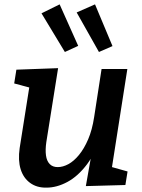

<svg xmlns="http://www.w3.org/2000/svg" viewBox="-20 -848 652 879"><path d="M193 11Q149 12 118 -10.5Q87 -33 74.5 -73.5Q62 -114 70 -170L117 -467L127 -444L45 -466L55 -529L246 -536L192 -197Q187 -162 190.5 -136.5Q194 -111 207.5 -97Q221 -83 244 -83Q268 -83 293 -96.5Q318 -110 341.5 -138.5Q365 -167 383.5 -210Q402 -253 411 -312L445 -532H563L490 -66L475 -88L564 -63L554 -1L373 4L405 -177L441 -239Q420 -151 378.5 -96Q337 -41 288.5 -15Q240 11 193 11ZM277 -610 338 -638 253 -828 170 -787ZM433 -610 495 -637 415 -828 331 -791Z"/></svg>

Font: Bitter Thin SemiBold
Style: Italic
Weight: 600
Italic angle: -9°
Version: Version 2.002